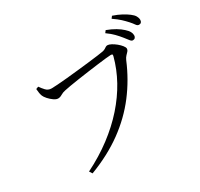

<svg xmlns="http://www.w3.org/2000/svg" viewBox="-175 -1032 1349 1297"><g transform="rotate(-30 500.0 -383.5)"><path d="M181.1 21.6Q289 -32.2 376.7 -98.5Q464.3 -164.7 531.6 -240.7Q598.8 -316.7 644.5 -399.6Q690.1 -482.4 713.2 -570.1Q716.6 -582 712.6 -584.5Q708.7 -587 700.7 -587Q690.2 -587 661.9 -583.9Q633.6 -580.8 594.9 -575.9Q556.2 -570.9 513.8 -565.1Q471.4 -559.3 431.7 -553.4Q391.9 -547.5 361.2 -542.2Q330.5 -536.8 316.5 -533.6Q295.7 -529.6 279.5 -519.7Q263.3 -509.8 248.2 -509.8Q233.3 -509.8 214.9 -522.8Q196.5 -535.8 181.4 -552.7Q166.4 -569.7 161.4 -582.2Q157.2 -593.3 154.8 -606Q152.4 -618.7 151.1 -639.2L170.2 -646.6Q182.5 -628.6 199.9 -609.7Q217.3 -590.9 243.7 -590.9Q258 -590.9 290.8 -593.2Q323.6 -595.4 367.6 -599.6Q411.6 -603.8 458.5 -609Q505.3 -614.2 548.3 -619Q591.3 -623.8 622.8 -628.2Q654.4 -632.6 666 -634.8Q679.1 -637.6 686.7 -642.4Q694.2 -647.2 700.5 -651.3Q706.7 -655.4 714.8 -655.4Q726.3 -655.4 743.6 -646.3Q760.8 -637.2 777.9 -623.2Q794.9 -609.2 806.5 -594.5Q818.1 -579.9 818.1 -569.6Q818.1 -559.1 810.3 -550.6Q802.5 -542 792.5 -531.8Q782.6 -521.6 775.1 -504.8Q723 -380.1 643.9 -276.5Q564.8 -172.9 454.2 -92.4Q343.7 -12 195.8 44.4ZM881.5 -597.8Q870.8 -597.8 860.7 -612.1Q850.6 -626.5 834.9 -645Q819.5 -664.5 797.9 -686.9Q776.4 -709.4 743.3 -732.9L756.1 -749.7Q795.3 -735.1 823.7 -718.1Q852.2 -701 870.8 -683.6Q889.8 -666.6 897.7 -652.3Q905.5 -638 905.5 -623.2Q905.5 -611.8 899.1 -604.8Q892.6 -597.8 881.5 -597.8ZM970.3 -667.9Q957.5 -667.9 948.2 -682.1Q938.8 -696.2 921.7 -715.2Q904.9 -733.8 884.5 -752.9Q864 -772.1 829.1 -795.8L841.6 -812.3Q880.3 -799.2 908.4 -783.9Q936.5 -768.5 955.4 -754.1Q975.9 -738.8 984.6 -723.6Q993.3 -708.5 993.3 -692.9Q993.3 -681.2 987.3 -674.6Q981.2 -667.9 970.3 -667.9Z"/></g></svg>

Font: Noto Serif SC ExtraLight
Style: Regular
Weight: 200
Designer: Ryoko NISHIZUKA 西塚涼子 (kana & ideographs); Frank Grießhammer (Latin, Greek & Cyrillic); Wenlong ZHANG 张文龙 (bopomofo); San
Foundry: Adobe
Version: Version 2.002-H1;hotconv 1.1.0;makeotfexe 2.6.0